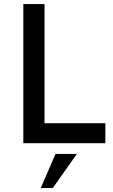

<svg xmlns="http://www.w3.org/2000/svg" viewBox="-20 -710 561 952"><path d="M95.7 0V-689.9H200.7V-99.1H502.4V0ZM182.1 222.2 255.4 53.2H361.3L241.7 222.2Z"/></svg>

Font: HK Grotesk SemiBold Legacy
Style: Regular
Weight: 600
Designer: Alfredo Marco Pradil
Foundry: Hanken Design Co.
Version: Version 2.022;PS 002.022;hotconv 1.0.88;makeotf.lib2.5.64775